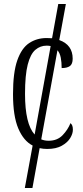

<svg xmlns="http://www.w3.org/2000/svg" viewBox="-20 -734 414 959"><path d="M216 10Q196 10 178 6L142 205H104L143 -7Q98 -30 71.5 -92Q45 -154 45 -264Q45 -372 66.5 -433Q88 -494 126 -519Q164 -544 213 -544Q227 -544 240 -543L271 -714H309L276 -534Q343 -510 343 -441Q343 -414 329 -404Q315 -394 288 -394Q288 -423 283.5 -446Q279 -469 267 -483L186 -38Q202 -31 223 -31Q266 -31 292.5 -58.5Q319 -86 332 -119Q338 -114 341 -106.5Q344 -99 344 -86Q344 -66 330.5 -44Q317 -22 288.5 -6Q260 10 216 10ZM105 -265Q105 -115 153 -62L233 -504Q224 -506 213 -506Q181 -506 156.5 -485Q132 -464 118.5 -411.5Q105 -359 105 -265Z"/></svg>

Font: Noto Serif ExtraCondensed Light
Style: Regular
Weight: 300
Width: 2
Designer: Monotype Design Team
Foundry: Monotype Imaging Inc.
Version: Version 2.014; ttfautohint (v1.8.4.7-5d5b)